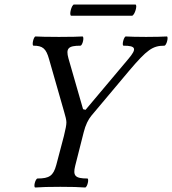

<svg xmlns="http://www.w3.org/2000/svg" viewBox="-20 -830 765 853"><path d="M297 -760H566C578 -760 593 -810 581 -810H309C298 -810 285 -760 297 -760ZM137 3C161 1 199 0 248 0C296 0 334 1 358 3C368 3 377 -37 368 -37C314 -37 303 -49 314 -93L352 -243C360 -275 372 -299 386 -316L554 -516C633 -609 658 -627 710 -627C720 -627 730 -668 721 -668C702 -667 671 -666 629 -666C588 -666 557 -667 539 -668C530 -668 520 -627 529 -627C584 -627 589 -614 551 -569L360 -342L349 -345L284 -571C272 -615 283 -627 337 -627C347 -627 356 -668 346 -668C331 -667 296 -666 242 -666C189 -666 154 -667 138 -668C129 -668 120 -627 129 -627C170 -627 185 -614 198 -567L265 -333C271 -313 275 -297 275 -286C275 -274 271 -255 264 -226L230 -97C217 -49 199 -37 147 -37C137 -37 127 3 137 3Z"/></svg>

Font: Junicode Two Beta SemiCondensed Medium
Style: Italic
Weight: 500
Width: 4
Italic angle: -10°
Version: Version 1.063